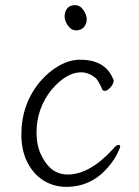

<svg xmlns="http://www.w3.org/2000/svg" viewBox="-20 -713 540 746"><path d="M237 13Q189 13 149.5 -11.5Q110 -36 86.5 -82Q63 -128 63 -190Q63 -308 135 -395Q169 -435 210 -458Q251 -481 291 -481Q384 -481 416 -414L422 -401Q422 -388 409.5 -374Q397 -360 389 -360Q381 -360 378 -364Q361 -404 349 -412Q323 -432 295 -432Q238 -432 180 -364Q122 -291 122 -199Q122 -145 141 -109Q176 -35 243 -35Q329 -35 420 -135Q432 -150 440 -150Q447 -150 447 -144Q447 -139 435 -114.5Q423 -90 397 -60Q333 13 237 13ZM276 -595Q257 -595 244 -613.5Q231 -632 231 -649Q231 -667 241 -680Q251 -693 271 -693Q291 -693 304 -674Q317 -655 317 -638Q317 -620 306 -607.5Q295 -595 276 -595Z"/></svg>

Font: LXGW WenKai Mono TC Light
Style: Regular
Weight: 300
Designer: LXGW / Fontworks Inc.
Foundry: LXGW / Fontworks Inc.
Version: Version 1.330